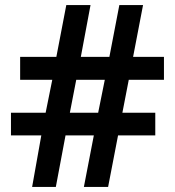

<svg xmlns="http://www.w3.org/2000/svg" viewBox="-20 -733 686 753"><path d="M485 -420 460 -291H589V-202H443L404 0H309L348 -202H237L199 0H106L142 -202H23V-291H159L185 -420H59V-510H201L240 -713H335L297 -510H409L448 -713H541L502 -510H623V-420ZM254 -291H365L391 -420H279Z"/></svg>

Font: Noto Sans Sora Sompeng SemiBold
Style: Regular
Weight: 600
Version: Version 2.101